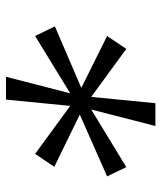

<svg xmlns="http://www.w3.org/2000/svg" viewBox="31 -670 538 640"><g transform="rotate(90 300.0 -350.0)"><path d="M236 -101 291 -315 100 -198 68 -264 273 -352 100 -438 143 -502 303 -385 324 -599H400L345 -385L537 -502L568 -438L362 -347L536 -262L493 -198L333 -315L312 -101Z"/></g></svg>

Font: DM Mono Light
Style: Italic
Weight: 300
Italic angle: -10°
Designer: Colophon Foundry
Foundry: Colophon Foundry
Version: Version 1.000; ttfautohint (v1.8.2.53-6de2)